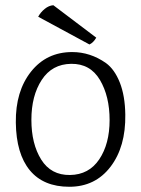

<svg xmlns="http://www.w3.org/2000/svg" viewBox="-20 -699 539 734"><path d="M322 -529 126 -635Q135 -652 151 -665Q167 -678 184 -679L348 -555Q337 -536 322 -529ZM256 -500Q325 -500 385 -458Q418 -434 438 -383.5Q458 -333 459 -261Q461 -138 402.5 -61.5Q344 15 245 15Q146 15 94 -48Q42 -111 40.5 -230.5Q39 -350 98.5 -425Q158 -500 256 -500ZM139.5 -393.5Q100 -333 100 -241Q100 -149 137.5 -89Q175 -29 247.5 -30Q320 -31 359.5 -90Q399 -149 399 -240Q399 -331 362 -393.5Q325 -456 252 -455Q179 -454 139.5 -393.5Z"/></svg>

Font: Karma Light
Style: Regular
Weight: 300
Designer: Joana Correia
Foundry: Indian Type Foundry
Version: Version 1.202;PS 1.0;hotconv 1.0.78;makeotf.lib2.5.61930; tt